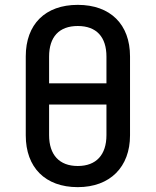

<svg xmlns="http://www.w3.org/2000/svg" viewBox="-20 -760 640 790"><path d="M300 10C433 10 515 -73 515 -203V-528C515 -660 434 -740 300 -740C166 -740 86 -660 86 -528V-203C86 -71 166 10 300 10ZM182 -527C182 -608 223 -653 300 -653C377 -653 418 -608 418 -527V-417H182ZM300 -77C224 -77 182 -123 182 -204V-330H418V-204C418 -123 376 -77 300 -77Z"/></svg>

Font: Tekne LDO Medium
Style: Regular
Weight: 500
Monospace: yes
Designer: Alessio Laiso, Mario Rullo, Paolo Rosset
Foundry: Alessio Laiso
Version: Version 1.000;hotconv 1.0.109;makeotfexe 2.5.65596